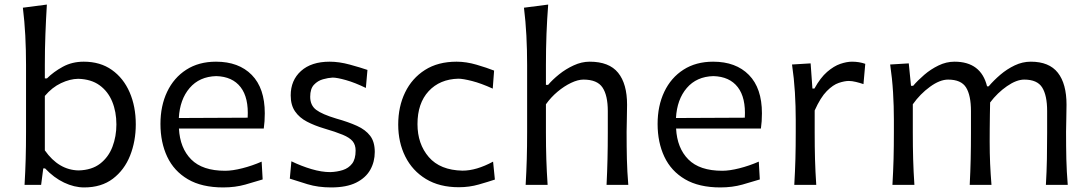

<svg xmlns="http://www.w3.org/2000/svg" viewBox="-20 -801 4720 832"><path d="M344.7 11.2Q301.8 11.2 257.6 -9.8Q213.4 -30.8 175.3 -71.3H167.5L158.2 0H86.4Q89.8 -58.1 91.3 -111.8Q92.8 -165.5 92.8 -230V-519.5Q92.8 -585.4 89.6 -647Q86.4 -708.5 79.1 -767.6L183.1 -781.2Q179.2 -717.8 176.8 -653.3Q174.3 -588.9 174.3 -519.5V-461.4H183.6Q211.9 -489.7 252.2 -511.7Q292.5 -533.7 342.8 -533.7Q414.6 -533.7 464.8 -498Q515.1 -462.4 541.7 -401.1Q568.4 -339.8 568.4 -262.2Q568.4 -189 543.7 -126.7Q519 -64.5 469.2 -26.6Q419.4 11.2 344.7 11.2ZM320.8 -62.5Q377.9 -64 414.1 -92Q450.2 -120.1 467.3 -165Q484.4 -210 484.4 -261.7Q484.4 -316.4 466.3 -360.6Q448.2 -404.8 411.6 -431.4Q375 -458 318.8 -459.5Q283.2 -459 244.4 -440.7Q205.6 -422.4 174.3 -385.3V-149.4Q234.4 -64 320.8 -62.5Z M947.3 11.2Q854.5 11.2 794.2 -24.2Q733.9 -59.6 704.6 -121.8Q675.3 -184.1 675.3 -263.7Q675.3 -342.3 704.3 -403.3Q733.4 -464.4 787.4 -499Q841.3 -533.7 916 -533.7Q1014.6 -533.7 1071 -476.3Q1127.4 -418.9 1127.4 -310.1Q1127.4 -274.4 1123 -244.1H755.4Q759.8 -159.2 808.6 -110.1Q857.4 -61 955.6 -61Q987.3 -61 1029.8 -71.8Q1072.3 -82.5 1113.8 -100.6L1118.2 -23.4Q1086.9 -13.7 1043 -1.2Q999 11.2 947.3 11.2ZM1053.2 -291Q1058.1 -377.4 1022.7 -423.3Q987.3 -469.2 917 -471.2Q844.2 -469.2 801.8 -419.7Q759.3 -370.1 754.9 -289.6Z M1415 11.2Q1358.4 11.2 1312.7 -2.7Q1267.1 -16.6 1235.8 -26.9L1242.7 -102.1Q1286.1 -81.1 1330.1 -68.1Q1374 -55.2 1411.1 -55.2Q1440.9 -56.2 1465.8 -64.2Q1490.7 -72.3 1505.9 -92Q1521 -111.8 1521 -148.4Q1521 -173.3 1508.1 -189Q1495.1 -204.6 1465.3 -217Q1435.5 -229.5 1383.8 -244.6Q1342.8 -256.8 1310.1 -273.9Q1277.3 -291 1258.5 -318.4Q1239.7 -345.7 1239.7 -387.7Q1239.7 -453.1 1284.4 -493.4Q1329.1 -533.7 1408.7 -533.7Q1449.7 -533.7 1496.1 -521Q1542.5 -508.3 1572.3 -498L1565.4 -419.9Q1518.1 -442.9 1479.2 -453.9Q1440.4 -464.8 1421.4 -464.8Q1402.3 -463.9 1379.6 -457.5Q1356.9 -451.2 1340.6 -433.8Q1324.2 -416.5 1324.2 -381.8Q1324.2 -344.7 1349.9 -325.2Q1375.5 -305.7 1437.5 -287.1Q1489.7 -272.5 1526.9 -255.6Q1564 -238.8 1584 -212.6Q1604 -186.5 1604 -142.6Q1604 -100.1 1584.5 -65.2Q1564.9 -30.3 1523.2 -9.5Q1481.4 11.2 1415 11.2Z M1968.3 10.3Q1884.3 10.3 1825.7 -25.4Q1767.1 -61 1736.3 -122.6Q1705.6 -184.1 1705.6 -261.2Q1705.6 -338.9 1735.4 -400.4Q1765.1 -461.9 1821.5 -497.8Q1877.9 -533.7 1958.5 -533.7Q2000.5 -533.7 2045.4 -520.5Q2090.3 -507.3 2121.1 -495.1L2115.2 -417Q2064.9 -439.9 2025.4 -450Q1985.8 -460 1966.3 -460Q1885.7 -458 1837.4 -405.8Q1789.1 -353.5 1789.1 -263.2Q1789.1 -177.2 1838.1 -120.4Q1887.2 -63.5 1984.4 -61.5Q2044.4 -61.5 2116.7 -100.6L2124.5 -22.9Q2095.7 -13.2 2054.7 -1.5Q2013.7 10.3 1968.3 10.3Z M2257.8 0Q2261.2 -58.1 2262.7 -111.8Q2264.2 -165.5 2264.2 -230V-519.5Q2264.2 -585.4 2261 -647Q2257.8 -708.5 2250.5 -767.6L2355.5 -781.2Q2350.6 -717.8 2348.1 -653.3Q2345.7 -588.9 2345.7 -519.5V-433.1H2355Q2374 -455.6 2402.8 -478.8Q2431.6 -502 2466.1 -517.8Q2500.5 -533.7 2535.2 -533.7Q2619.6 -533.7 2658.4 -485.8Q2697.3 -438 2697.3 -347.2Q2697.3 -313 2696.3 -283.2Q2695.3 -253.4 2695.3 -230Q2695.3 -165.5 2696.5 -111.8Q2697.8 -58.1 2702.6 0H2608.4Q2611.3 -58.1 2612.5 -111.3Q2613.8 -164.6 2613.8 -226.6V-319.8Q2613.8 -387.7 2590.8 -421.9Q2567.9 -456.1 2508.3 -456.1Q2484.4 -456.1 2454.6 -441.9Q2424.8 -427.7 2396 -403.6Q2367.2 -379.4 2345.7 -349.1V-226.6Q2345.7 -164.6 2347.4 -111.3Q2349.1 -58.1 2353 0Z M3101.6 11.2Q3008.8 11.2 2948.5 -24.2Q2888.2 -59.6 2858.9 -121.8Q2829.6 -184.1 2829.6 -263.7Q2829.6 -342.3 2858.6 -403.3Q2887.7 -464.4 2941.7 -499Q2995.6 -533.7 3070.3 -533.7Q3168.9 -533.7 3225.3 -476.3Q3281.7 -418.9 3281.7 -310.1Q3281.7 -274.4 3277.3 -244.1H2909.7Q2914.1 -159.2 2962.9 -110.1Q3011.7 -61 3109.9 -61Q3141.6 -61 3184.1 -71.8Q3226.6 -82.5 3268.1 -100.6L3272.5 -23.4Q3241.2 -13.7 3197.3 -1.2Q3153.3 11.2 3101.6 11.2ZM3207.5 -291Q3212.4 -377.4 3177 -423.3Q3141.6 -469.2 3071.3 -471.2Q2998.5 -469.2 2956.1 -419.7Q2913.6 -370.1 2909.2 -289.6Z M3421.9 0Q3425.3 -58.1 3426.8 -111.8Q3428.2 -165.5 3428.2 -230V-282.7Q3428.2 -340.3 3424.6 -400.9Q3420.9 -461.4 3412.1 -521.5L3492.7 -526.4L3500.5 -417.5H3509.3Q3535.2 -464.4 3564.2 -489.5Q3593.3 -514.6 3621.3 -524.2Q3649.4 -533.7 3671.9 -533.7Q3703.1 -533.7 3729.5 -524.4L3721.7 -436.5Q3706.1 -441.9 3689 -446Q3671.9 -450.2 3658.2 -450.2Q3640.1 -450.2 3615 -441.9Q3589.8 -433.6 3562.7 -406.2Q3535.6 -378.9 3510.3 -322.3V-226.6Q3510.3 -164.6 3511.7 -111.3Q3513.2 -58.1 3517.1 0Z M4512.2 0Q4515.6 -58.1 4516.6 -111.3Q4517.6 -164.6 4517.6 -226.6V-319.8Q4517.6 -387.7 4496.1 -421.9Q4474.6 -456.1 4418.5 -456.1Q4384.8 -456.1 4343.5 -427.5Q4302.2 -398.9 4270.5 -356.9Q4270 -333.5 4269.5 -302.7Q4269 -272 4268.8 -241.5Q4268.6 -210.9 4268.6 -187Q4268.6 -136.7 4270.5 -92.3Q4272.5 -47.9 4276.4 0H4182.1Q4185.1 -58.1 4186.3 -111.3Q4187.5 -164.6 4187.5 -226.6V-319.8Q4187.5 -387.7 4166.3 -421.9Q4145 -456.1 4088.4 -456.1Q4052.7 -456.1 4010 -425Q3967.3 -394 3935.5 -349.1V-226.6Q3935.5 -164.6 3937 -111.3Q3938.5 -58.1 3942.4 0H3847.2Q3850.6 -58.1 3852.1 -111.8Q3853.5 -165.5 3853.5 -230V-282.7Q3853.5 -340.3 3849.9 -400.9Q3846.2 -461.4 3837.4 -521.5L3918 -526.4L3927.7 -429.2H3937Q3957 -452.6 3985.1 -476.8Q4013.2 -501 4046.9 -517.3Q4080.6 -533.7 4116.2 -533.7Q4231 -533.7 4257.3 -426.8H4264.2Q4286.1 -452.6 4314.7 -477.1Q4343.3 -501.5 4377 -517.6Q4410.6 -533.7 4446.8 -533.7Q4526.4 -533.7 4564 -485.8Q4601.6 -438 4601.6 -347.2Q4601.6 -313 4600.6 -283.2Q4599.6 -253.4 4599.6 -230Q4599.6 -165.5 4600.8 -111.8Q4602.1 -58.1 4606.9 0Z"/></svg>

Font: Pinar DS3-Regular
Style: Regular
Weight: 400
Designer: Amin Abedi
Version: Version 2.000